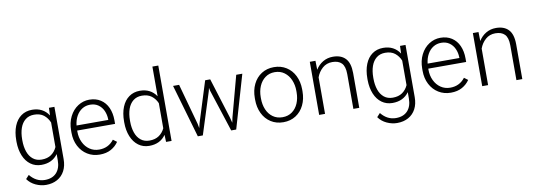

<svg xmlns="http://www.w3.org/2000/svg" viewBox="-68 -1210 5251 1881"><g transform="rotate(-10 2557.5 -269.5)"><path d="M82.5 120.6 115.2 85Q176.3 161.1 263.2 161.1Q337.9 161.1 378.9 116.7Q419.9 72.3 419.9 -7.3V-68.8Q363.3 9.8 255.9 9.8Q194.8 9.8 149.2 -23.4Q103.5 -56.6 78.9 -116.2Q54.2 -175.8 53.2 -252.9V-269Q53.2 -350.6 77.6 -411.4Q102.1 -472.2 147.9 -505.1Q193.8 -538.1 256.8 -538.1Q365.2 -538.1 421.4 -452.6L423.8 -528.3H478.5V-9.3Q478.5 58.6 452.4 108.2Q426.3 157.7 378.4 184.3Q330.6 210.9 266.6 210.9Q214.4 210.9 163.8 187.5Q113.3 164.1 82.5 120.6ZM111.8 -258.8Q111.8 -195.8 128.9 -146.5Q146 -97.2 180.9 -69.1Q215.8 -41 267.1 -41Q324.2 -41 361.8 -67.1Q399.4 -93.3 419.9 -138.7V-382.8Q400.9 -429.2 364.3 -458.3Q327.6 -487.3 268.1 -487.3Q216.3 -487.3 181.2 -459Q146 -430.7 128.9 -381.6Q111.8 -332.5 111.8 -269Z M1023.4 -84Q994.6 -41.5 948.2 -15.9Q901.9 9.8 835.9 9.8Q768.1 9.8 714.1 -23.4Q660.2 -56.6 629.6 -115.7Q599.1 -174.8 599.1 -249.5V-270.5Q599.1 -349.1 630.1 -410.2Q661.1 -471.2 713.1 -504.6Q765.1 -538.1 825.7 -538.1Q891.1 -538.1 938.5 -507.3Q985.8 -476.6 1010.3 -421.9Q1034.7 -367.2 1034.7 -296.4V-260.7H657.7V-249.5Q657.7 -191.4 680.7 -143.3Q703.6 -95.2 744.6 -67.4Q785.6 -39.6 838.4 -39.6Q931.6 -39.6 986.3 -111.8ZM660.2 -310.5H976.1V-316.9Q975.1 -362.8 957.8 -401.9Q940.4 -440.9 906.7 -464.6Q873 -488.3 825.7 -488.3Q781.7 -488.3 746.3 -466.3Q710.9 -444.3 688.5 -404.1Q666 -363.8 660.2 -310.5Z M1496.1 0 1493.2 -70.8Q1437.5 9.8 1328.1 9.8Q1267.1 9.8 1221.2 -24.2Q1175.3 -58.1 1150.4 -119.1Q1125.5 -180.2 1125.5 -258.8V-269Q1125.5 -350.6 1150.1 -411.4Q1174.8 -472.2 1220.9 -505.1Q1267.1 -538.1 1329.1 -538.1Q1436.5 -538.1 1492.2 -454.6V-750H1550.8V0ZM1184.1 -258.8Q1184.1 -195.8 1201.2 -146.5Q1218.3 -97.2 1253.2 -69.1Q1288.1 -41 1339.4 -41Q1396 -41 1433.6 -66.7Q1471.2 -92.3 1492.2 -136.2V-385.7Q1472.7 -431.2 1435.8 -459.2Q1398.9 -487.3 1340.3 -487.3Q1288.6 -487.3 1253.4 -459Q1218.3 -430.7 1201.2 -381.6Q1184.1 -332.5 1184.1 -269Z M2347.7 -528.3 2193.8 0H2144L2007.8 -419.4L2002 -448.2L1995.1 -418.9L1861.8 0H1812L1658.7 -528.3H1718.8L1831.1 -121.6L1839.8 -77.1L1851.1 -124L1978 -528.3H2028.3L2153.3 -127.4L2167.5 -72.3L2178.2 -123L2287.1 -528.3Z M2426.8 -272Q2426.8 -348.6 2456.1 -409.2Q2485.4 -469.7 2538.8 -503.9Q2592.3 -538.1 2662.1 -538.1Q2731.9 -538.1 2785.4 -504.4Q2838.9 -470.7 2868.2 -411.4Q2897.5 -352.1 2898.4 -276.9V-256.3Q2898.4 -179.7 2869.1 -119.1Q2839.8 -58.6 2786.6 -24.4Q2733.4 9.8 2663.1 9.8Q2592.8 9.8 2539.1 -24.4Q2485.4 -58.6 2456.1 -119.1Q2426.8 -179.7 2426.8 -256.3ZM2485.4 -256.3Q2485.4 -196.8 2506.1 -147.5Q2526.9 -98.1 2567.1 -69.1Q2607.4 -40 2663.1 -40Q2718.3 -40 2758.3 -69.1Q2798.3 -98.1 2819.1 -147.5Q2839.8 -196.8 2839.8 -256.3V-272Q2839.8 -330.1 2818.8 -379.4Q2797.9 -428.7 2757.6 -458.5Q2717.3 -488.3 2662.1 -488.3Q2607.4 -488.3 2567.4 -458.7Q2527.3 -429.2 2506.3 -379.6Q2485.4 -330.1 2485.4 -271.5Z M3077.6 -363.3V0H3019V-528.3H3075.2L3077.1 -439Q3105.5 -485.4 3149.9 -511.7Q3194.3 -538.1 3249.5 -538.1Q3330.6 -538.1 3374 -492.2Q3417.5 -446.3 3418 -346.7V0H3359.4V-346.7Q3358.9 -423.3 3327.1 -455.6Q3295.4 -487.8 3234.9 -487.8Q3177.2 -487.8 3137 -452.1Q3096.7 -416.5 3077.6 -363.3Z M3575.2 120.6 3607.9 85Q3668.9 161.1 3755.9 161.1Q3830.6 161.1 3871.6 116.7Q3912.6 72.3 3912.6 -7.3V-68.8Q3856 9.8 3748.5 9.8Q3687.5 9.8 3641.8 -23.4Q3596.2 -56.6 3571.5 -116.2Q3546.9 -175.8 3545.9 -252.9V-269Q3545.9 -350.6 3570.3 -411.4Q3594.7 -472.2 3640.6 -505.1Q3686.5 -538.1 3749.5 -538.1Q3857.9 -538.1 3914.1 -452.6L3916.5 -528.3H3971.2V-9.3Q3971.2 58.6 3945.1 108.2Q3918.9 157.7 3871.1 184.3Q3823.2 210.9 3759.3 210.9Q3707 210.9 3656.5 187.5Q3606 164.1 3575.2 120.6ZM3604.5 -258.8Q3604.5 -195.8 3621.6 -146.5Q3638.7 -97.2 3673.6 -69.1Q3708.5 -41 3759.8 -41Q3816.9 -41 3854.5 -67.1Q3892.1 -93.3 3912.6 -138.7V-382.8Q3893.6 -429.2 3856.9 -458.3Q3820.3 -487.3 3760.7 -487.3Q3709 -487.3 3673.8 -459Q3638.7 -430.7 3621.6 -381.6Q3604.5 -332.5 3604.5 -269Z M4516.1 -84Q4487.3 -41.5 4440.9 -15.9Q4394.5 9.8 4328.6 9.8Q4260.7 9.8 4206.8 -23.4Q4152.8 -56.6 4122.3 -115.7Q4091.8 -174.8 4091.8 -249.5V-270.5Q4091.8 -349.1 4122.8 -410.2Q4153.8 -471.2 4205.8 -504.6Q4257.8 -538.1 4318.4 -538.1Q4383.8 -538.1 4431.2 -507.3Q4478.5 -476.6 4502.9 -421.9Q4527.3 -367.2 4527.3 -296.4V-260.7H4150.4V-249.5Q4150.4 -191.4 4173.3 -143.3Q4196.3 -95.2 4237.3 -67.4Q4278.3 -39.6 4331.1 -39.6Q4424.3 -39.6 4479 -111.8ZM4152.8 -310.5H4468.8V-316.9Q4467.8 -362.8 4450.4 -401.9Q4433.1 -440.9 4399.4 -464.6Q4365.7 -488.3 4318.4 -488.3Q4274.4 -488.3 4239 -466.3Q4203.6 -444.3 4181.2 -404.1Q4158.7 -363.8 4152.8 -310.5Z M4699.7 -363.3V0H4641.1V-528.3H4697.3L4699.2 -439Q4727.5 -485.4 4772 -511.7Q4816.4 -538.1 4871.6 -538.1Q4952.6 -538.1 4996.1 -492.2Q5039.6 -446.3 5040 -346.7V0H4981.4V-346.7Q4981 -423.3 4949.2 -455.6Q4917.5 -487.8 4856.9 -487.8Q4799.3 -487.8 4759 -452.1Q4718.8 -416.5 4699.7 -363.3Z"/></g></svg>

Font: Mardoto Light
Style: Regular
Weight: 400
Designer: Christian Robertson, Vahan Hovhannisyan
Foundry: Google
Version: Version 1.000